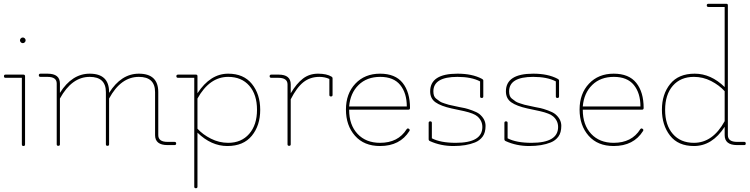

<svg xmlns="http://www.w3.org/2000/svg" viewBox="-20 -770 3983 1019"><path d="M96 -4V-357H9Q1 -357 1 -365.5Q1 -374 9 -374H104Q113 -374 113 -365V-4Q113 5 104.5 5Q96 5 96 -4ZM90.5 -545.5Q86 -550 86 -556Q86 -562 90.5 -566.5Q95 -571 101 -571Q107 -571 111.5 -566.5Q116 -562 116 -556Q116 -550 111.5 -545.5Q107 -541 101 -541Q95 -541 90.5 -545.5Z M906 0H869Q803 0 803 -53V-281Q803 -362 717 -362Q621 -362 559 -247V-4Q559 4 550.5 4Q542 4 542 -4V-281Q542 -362 456 -362Q361 -362 298 -247V-4Q298 4 289.5 4Q281 4 281 -4V-327Q281 -362 232 -362H195Q186 -362 186 -370.5Q186 -379 195 -379H232Q298 -379 298 -327V-277Q362 -379 456 -379Q559 -379 559 -281V-277Q623 -379 717 -379Q820 -379 820 -281V-53Q820 -17 869 -17H906Q915 -17 915 -8.5Q915 0 906 0Z M1028 221Q1028 229 1019.5 229Q1011 229 1011 221V-357H925Q916 -357 916 -365.5Q916 -374 925 -374H1020Q1028 -374 1028 -366V-275Q1096 -379 1191 -379Q1273 -379 1317 -324.5Q1361 -270 1361 -187Q1361 -104 1316.5 -49.5Q1272 5 1186.5 5Q1101 5 1028 -66ZM1191 -12Q1261 -12 1302.5 -59.5Q1344 -107 1344 -187.5Q1344 -268 1303 -315Q1262 -362 1191 -362Q1092 -362 1028 -247V-87Q1056 -56 1099.5 -34Q1143 -12 1191 -12Z M1523 -4Q1523 4 1514.5 4Q1506 4 1506 -4V-322Q1506 -357 1457 -357H1420Q1411 -357 1411 -365.5Q1411 -374 1420 -374H1459Q1523 -374 1523 -322V-275Q1554 -327 1588 -353Q1622 -379 1668 -379Q1714 -379 1740 -363Q1745 -360 1745 -355V-266Q1745 -258 1736.5 -258Q1728 -258 1728 -266V-351Q1704 -362 1675 -362Q1626 -362 1590.5 -334Q1555 -306 1523 -243Z M1997 5Q1912 5 1864 -49.5Q1816 -104 1816 -188.5Q1816 -273 1866 -326Q1916 -379 1997 -379Q2078 -379 2117 -330Q2156 -281 2156 -197Q2156 -188 2148 -188H1833V-187Q1833 -107 1877.5 -59.5Q1922 -12 1997 -12Q2093 -12 2138 -84Q2143 -91 2150 -86.5Q2157 -82 2153 -75Q2103 5 1997 5ZM2139 -205Q2139 -276 2104 -319Q2069 -362 1998 -362Q1927 -362 1883 -319Q1839 -276 1833 -205Z M2262 -21Q2255 -24 2255 -31V-118Q2255 -126 2263.5 -126Q2272 -126 2272 -118V-36Q2318 -12 2399 -12Q2540 -12 2540 -96Q2540 -129 2514 -152Q2496 -168 2444 -180Q2433 -182 2376.5 -194.5Q2320 -207 2291.5 -227Q2263 -247 2263 -285Q2263 -379 2408 -379Q2486 -379 2537 -352Q2545 -348 2545 -343V-258Q2545 -250 2536.5 -250Q2528 -250 2528 -258V-338Q2482 -362 2408 -362Q2280 -362 2280 -285Q2280 -258 2294 -247Q2308 -236 2315.5 -231Q2323 -226 2339.5 -221Q2356 -216 2362 -214Q2400 -205 2417 -202Q2434 -199 2447.5 -196Q2461 -193 2486 -184Q2511 -175 2524 -165Q2557 -138 2557 -102Q2557 -66 2541.5 -45Q2526 -24 2501 -14Q2454 5 2386.5 5Q2319 5 2262 -21Z M2664 -21Q2657 -24 2657 -31V-118Q2657 -126 2665.5 -126Q2674 -126 2674 -118V-36Q2720 -12 2801 -12Q2942 -12 2942 -96Q2942 -129 2916 -152Q2898 -168 2846 -180Q2835 -182 2778.5 -194.5Q2722 -207 2693.5 -227Q2665 -247 2665 -285Q2665 -379 2810 -379Q2888 -379 2939 -352Q2947 -348 2947 -343V-258Q2947 -250 2938.5 -250Q2930 -250 2930 -258V-338Q2884 -362 2810 -362Q2682 -362 2682 -285Q2682 -258 2696 -247Q2710 -236 2717.5 -231Q2725 -226 2741.5 -221Q2758 -216 2764 -214Q2802 -205 2819 -202Q2836 -199 2849.5 -196Q2863 -193 2888 -184Q2913 -175 2926 -165Q2959 -138 2959 -102Q2959 -66 2943.5 -45Q2928 -24 2903 -14Q2856 5 2788.5 5Q2721 5 2664 -21Z M3237 5Q3152 5 3104 -49.5Q3056 -104 3056 -188.5Q3056 -273 3106 -326Q3156 -379 3237 -379Q3318 -379 3357 -330Q3396 -281 3396 -197Q3396 -188 3388 -188H3073V-187Q3073 -107 3117.5 -59.5Q3162 -12 3237 -12Q3333 -12 3378 -84Q3383 -91 3390 -86.5Q3397 -82 3393 -75Q3343 5 3237 5ZM3379 -205Q3379 -276 3344 -319Q3309 -362 3238 -362Q3167 -362 3123 -319Q3079 -276 3073 -205Z M3663 5Q3579 5 3536 -50.5Q3493 -106 3493 -188Q3493 -270 3537 -324.5Q3581 -379 3667 -379Q3753 -379 3826 -308V-733H3740Q3731 -733 3731 -741.5Q3731 -750 3740 -750H3835Q3843 -750 3843 -742V-53Q3843 -17 3892 -17H3930Q3938 -17 3938 -8.5Q3938 0 3930 0H3892Q3826 0 3826 -53V-97Q3760 5 3663 5ZM3663 -362Q3592 -362 3551 -315Q3510 -268 3510 -187Q3510 -106 3551 -59Q3592 -12 3663 -12Q3763 -12 3826 -127V-286Q3797 -318 3754 -340Q3711 -362 3663 -362Z"/></svg>

Font: Flamenco Light
Style: Regular
Weight: 300
Designer: Luciano Vergara
Foundry: Luciano Vergara
Version: Version 1.003